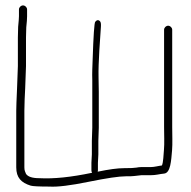

<svg xmlns="http://www.w3.org/2000/svg" viewBox="-20 -700 706 709"><path d="M65 -680C57.1 -680 50 -672.9 50 -665V-640C50 -634 49 -621 47 -601L46 -561V-456L43 -375C41 -331 40 -303 40 -291V-82C40 -43.6 58.6 -25.3 93.2 -14.5C100.6 -12.2 123.9 -11 162.4 -11C191.8 -9.1 239.9 -14.9 306.8 -28.6C373.7 -42.2 419.7 -49 444.8 -49H460.8C465.6 -49 470.4 -49.3 475.2 -50L501.9 -53H536C557.3 -53 568.3 -57.4 585.9 -59C610.1 -61.2 612.1 -107.3 615.4 -145C617.5 -169 615.9 -204.7 615.9 -231V-590C615.9 -597.9 608.8 -605 600.9 -605C593 -605 585.9 -597.9 585.9 -590V-231C585.9 -205.7 587.6 -169.2 585.4 -146.5C583.9 -131.1 583.2 -99.6 577.9 -89C565.4 -87.6 550.2 -83 535.9 -83H500.9C495.7 -83 490.1 -82.3 483.2 -81C476.3 -79.7 461.2 -79 438 -79C414.8 -79 382.4 -74.7 340.8 -66C341.3 -68 341.6 -69.7 341.6 -71V-99L343.2 -130V-180L344.8 -228V-361C344.8 -375.7 344.5 -394 343.9 -415.9C342.6 -466.3 349.8 -559.4 352.6 -601.2C353.3 -611.1 352.4 -617.5 350 -620.5C344.3 -627.6 337.7 -627.1 331.6 -619.5C328.2 -615.2 325 -568.5 322.1 -479.5C321.3 -456 319.8 -430.5 320.8 -404V-228L319.2 -180V-130L317.6 -99V-71C317.6 -67.7 318.4 -64.7 320 -62C241.8 -45.7 179.2 -39.1 125 -42C99.4 -42 83.1 -47.3 76 -58L72 -68C70.7 -71.3 70 -76 70 -82V-291C70 -320.3 71.7 -345.3 73 -374L76 -456V-561L77 -599C79 -617 80 -630.7 80 -640V-665C80 -672.9 72.9 -680 65 -680Z"/></svg>

Font: MewTooHand
Style: Condensed
Weight: 400
Designer: Mew Too, Robert Jablonski
Version: Version 0.77